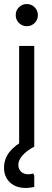

<svg xmlns="http://www.w3.org/2000/svg" viewBox="-25 -728 260 953"><path d="M70 0V-500H145V0ZM108 -598Q85 -598 69 -614Q53 -630 53 -653Q53 -676 69 -692Q85 -708 108 -708Q131 -708 147 -692Q163 -676 163 -653Q163 -630 147 -614Q131 -598 108 -598ZM103 205Q54 205 24.5 177.5Q-5 150 -5 104Q-5 61 22 26.5Q49 -8 103 -36L145 0Q107 20 86.5 43.5Q66 67 66 90Q66 111 79.5 124Q93 137 115 137Q129 137 140 133L145 144V200Q133 202 123 203.5Q113 205 103 205Z"/></svg>

Font: Fustat
Style: Regular
Weight: 400
Designer: Mohamed Gaber, Khaled Hosny, Laura Garcia Mut
Foundry: Kief Type Foundry, Alif Type Foundry, Hard Type Foundry
Version: Version 1.007